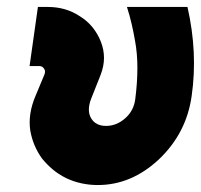

<svg xmlns="http://www.w3.org/2000/svg" viewBox="-20 -520 578 552"><path d="M89 -500 65 -330H94Q102 -330 107 -322Q112 -315 107 -304L82 -244Q60 -192 67 -145Q71 -122 79.5 -102Q88 -82 101 -64Q115 -47 131.5 -33Q148 -19 170 -8Q191 2 214 7Q237 12 261 12Q358 12 437 -62Q516 -137 531 -244Q549 -368 519 -500H345Q353 -475 358.5 -451Q364 -427 368 -404Q375 -367 375 -325Q375 -283 369 -236Q365 -202 340 -180Q315 -158 285 -158Q255 -158 242 -180Q229 -202 242 -236L269 -304Q279 -330 279 -353.5Q279 -377 270 -400Q261 -423 246 -441.5Q231 -460 210 -473Q189 -487 166 -493.5Q143 -500 118 -500Z"/></svg>

Font: Unageo
Style: Black-Italic
Weight: 900
Designer: Richard Sepsi
Foundry: Richard Sepsi
Version: Version 2.000